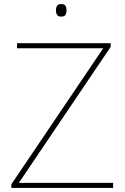

<svg xmlns="http://www.w3.org/2000/svg" viewBox="-20 -927 618 947"><path d="M36 0V-18L489 -689H64V-714H526V-696L73 -25H538V0ZM308 -876Q308 -861 302.5 -853Q297 -845 281 -845Q256 -845 256 -876Q256 -907 281 -907Q297 -907 302.5 -899Q308 -891 308 -876Z"/></svg>

Font: Noto Sans UI Thin
Style: Regular
Weight: 250
Designer: Monotype Design Team
Foundry: Monotype Imaging Inc.
Version: Version 1.001